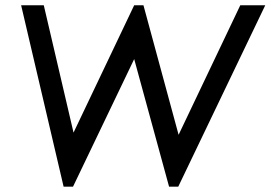

<svg xmlns="http://www.w3.org/2000/svg" viewBox="-20 -702 1026 728"><path d="M985.8 -682.1 655.8 5.9H621.1L488.8 -478L256.8 5.9H221.2L60.1 -682.1H146L258.8 -199.2L488.8 -682.1H523.9L657.2 -190.9L891.1 -682.1Z"/></svg>

Font: Myanmar Pyu Pro
Style: Regular
Weight: 400
Designer: Khon Soe Zaw Thu
Foundry: PaOh Unicode
Version: Version 2.00 April 29, 2017